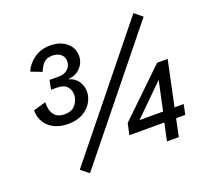

<svg xmlns="http://www.w3.org/2000/svg" viewBox="-126 -875 1132 1048"><g transform="rotate(-20 440.5 -351.0)"><path d="M207 -273.9Q140.1 -273.9 98.6 -309.6Q57.1 -345.2 55.7 -407.2L128.9 -428.7Q126 -384.3 145.3 -357.2Q164.6 -330.1 206.1 -330.1Q251 -330.1 271.2 -357.7Q291.5 -385.3 291.5 -414.1Q291.5 -439.9 274.2 -460.7Q256.8 -481.4 211.9 -481.4H181.6L192.4 -534.7H246.1Q278.3 -534.7 298.1 -552.5Q317.9 -570.3 317.9 -597.7Q317.9 -624 299.3 -639.2Q280.8 -654.3 251 -654.3Q218.3 -654.3 200.7 -636Q183.1 -617.7 171.9 -588.9L108.4 -613.3Q125.5 -653.8 164.8 -682.1Q204.1 -710.4 259.3 -710.4Q315.4 -710.4 352.1 -680.7Q388.7 -650.9 388.7 -604.5Q388.7 -564.5 361.3 -535.6Q334 -506.8 289.1 -503.4Q326.7 -492.7 344.7 -465.1Q362.8 -437.5 362.8 -405.8Q362.8 -375 345.7 -344.7Q328.6 -314.5 293.9 -294.2Q259.3 -273.9 207 -273.9ZM225.6 19.5 179.7 -17.6 747.1 -720.7 793 -683.6ZM679.7 0 701.7 -102.1H498.5L512.7 -168L775.9 -421.9H837.4L782.2 -160.6H835.4L823.2 -102.1H770L748.5 0ZM578.6 -160.6H715.8L752 -331.1Z"/></g></svg>

Font: Schibsted Grotesk
Style: Italic
Weight: 400
Italic angle: -12°
Designer: Bakken & Baeck AS, Henrik Kongsvoll
Foundry: Schibsted ASA
Version: Version 1.100; ttfautohint (v1.8.4.7-5d5b);gftools[0.9.25]